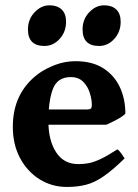

<svg xmlns="http://www.w3.org/2000/svg" viewBox="-20 -704 531 738"><path d="M461.9 -267.1Q453.1 -257.3 428.7 -244.1Q404.3 -231 388.7 -224.6H88.9L89.8 -283.2H314.5Q325.7 -283.2 329.3 -286.9Q333 -290.5 333 -300.8Q333 -320.8 325.4 -345.9Q317.9 -371.1 300 -389.4Q282.2 -407.7 252 -407.7Q200.7 -407.7 183.3 -362.1Q166 -316.4 166 -237.8Q166 -164.6 195.6 -118.9Q225.1 -73.2 281.2 -73.2Q301.8 -73.2 321.3 -76.9Q340.8 -80.6 366.7 -92.8Q392.6 -105 431.2 -129.9Q437.5 -126.5 447.3 -112.8Q457 -99.1 459 -95.2Q413.1 -50.3 378.4 -26.4Q343.8 -2.4 310.8 6.1Q277.8 14.6 236.8 14.6Q179.7 14.6 132.6 -14.6Q85.4 -43.9 57.4 -95.9Q29.3 -147.9 29.3 -216.8Q29.3 -347.2 127.4 -420.4Q154.8 -440.4 192.4 -454.6Q230 -468.8 270.5 -468.8Q334.5 -468.8 377 -441.7Q419.4 -414.6 440.7 -368.9Q461.9 -323.2 461.9 -267.1ZM233.9 -620.1Q233.9 -581.5 209.2 -554.4Q184.6 -527.3 150.9 -527.3Q87.4 -527.3 87.4 -590.8Q87.4 -629.9 112.8 -656.7Q138.2 -683.6 170.4 -683.6Q199.7 -683.6 216.8 -667.7Q233.9 -651.9 233.9 -620.1ZM443.8 -620.1Q443.8 -581.5 419.2 -554.4Q394.5 -527.3 360.8 -527.3Q297.4 -527.3 297.4 -590.8Q297.4 -629.9 322.8 -656.7Q348.1 -683.6 380.4 -683.6Q409.7 -683.6 426.8 -667.7Q443.8 -651.9 443.8 -620.1Z"/></svg>

Font: Gentium Book Plus
Style: Bold
Weight: 700
Designer: Victor Gaultney, Annie Olsen, Iska Routamaa, Becca Hirsbrunner
Foundry: SIL International
Version: Version 6.101